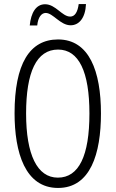

<svg xmlns="http://www.w3.org/2000/svg" viewBox="-20 -919 571 949"><path d="M127 -793H164C168 -834 185 -855 206 -855C242 -855 278 -794 329 -794C370 -794 402 -829 405 -899H369C364 -861 351 -837 327 -837C287 -837 255 -898 203 -898C158 -898 133 -856 127 -793ZM479 -358C479 -567 421 -724 267 -724C126 -724 52 -603 52 -359C52 -165 104 10 267 10C427 10 479 -159 479 -358ZM109 -358C109 -562 160 -674 267 -674C370 -674 422 -564 422 -358C422 -149 370 -41 266 -41C164 -41 109 -154 109 -358Z"/></svg>

Font: Noto Sans Gurmukhi UI ExtraCondensed Light
Style: Regular
Weight: 300
Width: 2
Designer: Jelle Bosma - Monotype Design Team
Foundry: Monotype Imaging Inc.
Version: Version 2.004